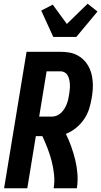

<svg xmlns="http://www.w3.org/2000/svg" viewBox="-20 -1014 545 1034"><path d="M2 0 123 -735H305Q328 -735 350.5 -731.5Q373 -728 392.5 -718.5Q412 -709 427.5 -694.5Q443 -680 454 -661.5Q465 -643 471 -622Q477 -601 479 -578.5Q481 -556 479.5 -533Q478 -510 474 -487Q469 -457 460 -428Q451 -399 433 -372.5Q415 -346 390 -325.5Q365 -305 335 -293Q351 -260 363.5 -225Q376 -190 385 -153.5Q394 -117 397 -78.5Q400 -40 394 0H269Q275 -38 271 -75Q267 -112 258 -147Q249 -182 236 -215.5Q223 -249 208 -281H173L127 0ZM191 -386H259Q272 -386 285 -391Q298 -396 308.5 -406Q319 -416 326.5 -428Q334 -440 339 -452.5Q344 -465 347 -478Q350 -491 352 -504Q354 -517 355.5 -530.5Q357 -544 356.5 -557Q356 -570 353.5 -582.5Q351 -595 345.5 -606Q340 -617 329 -623.5Q318 -630 305 -630H231ZM267 -815 202 -957 264 -989 340 -885 452 -994 505 -952 391 -815Z"/></svg>

Font: Iosevka Term Curly Extrabold
Style: Italic
Weight: 800
Italic angle: -9°
Designer: Belleve Invis
Foundry: Belleve Invis
Version: Version 32.3.0